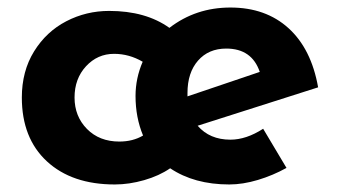

<svg xmlns="http://www.w3.org/2000/svg" viewBox="-20 -478 895 510"><path d="M679 -136 741 -32Q705 -12 665 0Q625 12 589 12Q496 12 432 -31Q403 -11 363 0.5Q323 12 285 12Q171 12 104.5 -49.5Q38 -111 38 -219Q38 -289 70.5 -341.5Q103 -394 156 -421.5Q209 -449 270 -449Q367 -449 430 -404Q500 -458 592 -458Q686 -458 746.5 -403Q807 -348 825 -246L505 -144Q537 -107 592 -107Q634 -107 679 -136ZM478 -231V-222L670 -287Q649 -349 581 -349Q534 -349 506 -317Q478 -285 478 -231ZM297 -102Q333 -102 360 -118Q340 -166 340 -223Q340 -270 359 -314Q323 -335 283 -335Q239 -335 208.5 -302Q178 -269 178 -219Q178 -169 211 -135.5Q244 -102 297 -102Z"/></svg>

Font: Josefin Sans
Style: Bold
Weight: 700
Designer: Santiago Orozco
Foundry: Typemade
Version: Version 2.000